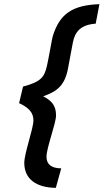

<svg xmlns="http://www.w3.org/2000/svg" viewBox="-20 -776 499 925"><path d="M250 -220C250 -269 227 -292 188 -312C257 -336 293 -366 308 -448L331 -571C341 -624 370 -657 441 -662L459 -756C331 -751 268 -712 234 -601C231 -592 213 -487 206 -458C194 -407 180 -382 91 -359L72 -279C122 -256 141 -231 141 -196C141 -156 97 -38 97 9C97 86 154 128 249 129L275 35C227 35 204 15 204 -21C204 -64 250 -182 250 -220Z"/></svg>

Font: RazerF5 SemiBold
Style: Italic
Weight: 600
Foundry: Razer Inc.
Version: Version 2